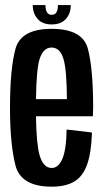

<svg xmlns="http://www.w3.org/2000/svg" viewBox="-20 -714 403 739"><path d="M179 4.5Q60 4.5 39.2 -78.5Q18.5 -161.5 18.5 -298.5Q18.5 -448.5 39.5 -525.8Q60.5 -603 178.5 -603Q298 -603 318.2 -526.5Q338.5 -450 338.5 -301Q338.5 -282.5 337.5 -266.5H118.5Q120 -161.5 132 -118Q146 -67.5 179 -67.5Q204.5 -67.5 219.8 -102Q235 -136.5 236.5 -215.5L334 -204Q331.5 -126 315.2 -80.5Q299 -35 265.8 -15.2Q232.5 4.5 179 4.5ZM118.5 -332.5H237.5Q237 -446.5 224 -488Q211 -531 178.5 -531Q146.5 -531 132.5 -487Q120 -448 118.5 -332.5ZM179 -620Q143 -620 124.5 -641.5Q106 -663 106 -694.5H155Q155 -657 179 -657Q203 -657 203 -694.5H252.5Q252.5 -663 234 -641.5Q215.5 -620 179 -620Z"/></svg>

Font: Anybody Condensed Medium
Style: Regular
Weight: 500
Width: 3
Designer: Tyler Finck
Foundry: Etcetera Type Company
Version: Version 1.010; ttfautohint (v1.8.3) -l 8 -r 50 -G 200 -x 14 